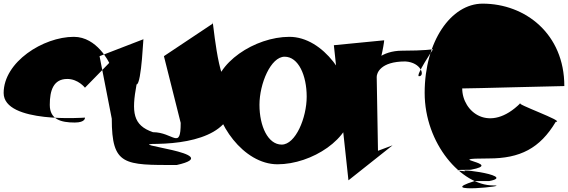

<svg xmlns="http://www.w3.org/2000/svg" viewBox="-66 -797 3115 1053"><path d="M-46 -287C-46 -457 171 -595 339 -595C467 -595 533 -452 533 -452L400 -316C400 -316 363 -364 303 -364C227 -364 207 -301 207 -222C207 -142 268 -125 344 -125C404 -125 400 -152 400 -152C400 -152 -46 -118 -46 -287Z M480 -489 547 -146C547 112 615 108 903 108C1191 44 583 -8 799 -8C1011 -12 1268 -75 1198 -325C1126 -325 1100 -731 1100 -667L833 -489L925 -123C925 29 884 -72 773 -72C662 -110 655 -182 683 -334C711 -334 721 -620 721 -582Z M1111 -288C1111 -125 1268 104 1456 104C1644 104 1862 -37 1862 -200C1862 -363 1709 -595 1521 -595C1333 -595 1111 -451 1111 -288ZM1357 -222C1357 -338 1419 -486 1495 -486C1571 -486 1616 -383 1616 -267C1616 -151 1555 -4 1479 -4C1403 -4 1357 -106 1357 -222Z M1765 -549 1845 192 2087 0 2007 30 2000 -375C2000 -395 2019 -460 2157 -460C2245 -455 2266 -379 2232 -379C2210 -379 2309 -527 2309 -527C2309 -527 2265 -519 2139 -519C2031 -519 1955 -456 1987 -402C2014 -402 2041 -562 2041 -576Z M2263 -288C2263 -569 2407 -777 2581 -777C2815 -777 3029 -611 3029 -325C2986 -325 2527 -312 2469 -312C2469 -183 2619 -62 2789 -232C2746 -232 3040 -129 2982 -129C2895 17 2786 72 2615 72C2339 72 2709 98 2516 134C2284 134 2700 154 2529 154C2339 112 2788 164 2617 196H2537C2305 268 2751 220 2639 220C2465 220 2263 -8 2263 -288Z"/></svg>

Font: Chaingun
Style: Regular
Weight: 400
Version: Version 0.91